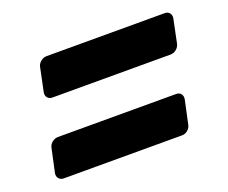

<svg xmlns="http://www.w3.org/2000/svg" viewBox="-73 -600 714 601"><g transform="rotate(-20 284.0 -300.0)"><path d="M48 -111Q37.4 -111 31.4 -118.3Q25.5 -125.5 27.5 -136.1L44.3 -213.9Q46.3 -224.5 55.3 -231.7Q64.4 -239 75 -239H468.7Q479.4 -239 484.8 -231.7Q490.2 -224.5 488.2 -213.9L471.5 -136.1Q469.5 -125.5 460.9 -118.3Q452.4 -111 441.8 -111ZM101 -361Q90.4 -361 84.6 -368.3Q78.9 -375.5 81.1 -386.1L97.3 -463.9Q99.3 -474.5 108.3 -481.7Q117.4 -489 128 -489H521.7Q532.4 -489 537.8 -481.7Q543.2 -474.5 541.2 -463.9L525.1 -386.1Q522.9 -375.5 514.1 -368.3Q505.4 -361 494.8 -361Z"/></g></svg>

Font: Rubik Light
Style: Italic
Weight: 300
Italic angle: -12°
Designer: Hubert and Fischer
Foundry: Hubert and Fischer
Version: Version 2.300;gftools[0.9.30]